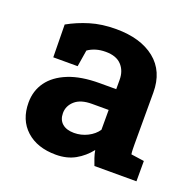

<svg xmlns="http://www.w3.org/2000/svg" viewBox="-102 -643 768 759"><g transform="rotate(20 281.5 -264.0)"><path d="M207.5 10.3Q128.9 10.3 82.5 -32Q36.1 -74.2 36.1 -147Q36.1 -196.8 63.2 -234.4Q90.3 -272 143.3 -293.5Q196.3 -314.9 273.9 -314.9H343.8V-354Q343.8 -392.1 321.5 -415.8Q299.3 -439.5 254.9 -439.5Q231.9 -439.5 213.6 -433.8Q195.3 -428.2 180.7 -418L169.4 -348.1H66.9L64.9 -485.4Q106.4 -508.8 154.8 -523.4Q203.1 -538.1 262.7 -538.1Q366.2 -538.1 426.3 -490Q486.3 -441.9 486.3 -352.5V-134.8Q486.3 -124 486.6 -113.5Q486.8 -103 488.3 -93.3L543.5 -85.4V0H366.7Q361.3 -13.7 356 -29.3Q350.6 -44.9 348.1 -60.5Q322.8 -28.3 288.3 -9Q253.9 10.3 207.5 10.3ZM245.6 -95.2Q275.4 -95.2 302.2 -108.6Q329.1 -122.1 343.8 -144V-227.5H273.4Q226.6 -227.5 202.4 -206.1Q178.2 -184.6 178.2 -154.3Q178.2 -126 196 -110.6Q213.9 -95.2 245.6 -95.2Z"/></g></svg>

Font: Roboto Slab LO
Style: Bold
Weight: 700
Designer: Google
Version: Version 2.000